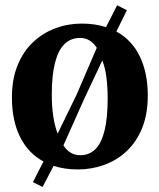

<svg xmlns="http://www.w3.org/2000/svg" viewBox="-20 -650 622 749"><path d="M146 79.5 108.5 60.5 149.5 -20Q89.5 -52.5 58 -116.5Q26.5 -180.5 26.5 -269Q26.5 -341.5 48.8 -395.8Q71 -450 109.5 -486Q148 -522 196.8 -540Q245.5 -558 298.5 -558Q325 -558 348.8 -554.5Q372.5 -551 393.5 -544L437 -629.5L475 -610L434 -527Q494.5 -494 525.5 -429.8Q556.5 -365.5 556.5 -277.5Q556.5 -204 534.2 -149.8Q512 -95.5 473.5 -59.8Q435 -24 386 -6.5Q337 11 284 11Q257.5 11 234 7.5Q210.5 4 189 -3ZM205 -129 278.5 -280 357.5 -463.5Q345.5 -482 329.5 -492Q313.5 -502 292 -502Q256.5 -502 232 -478.5Q207.5 -455 194.8 -406Q182 -357 182 -280.5Q182 -235 187.8 -196.5Q193.5 -158 205 -129ZM293 -44.5Q328.5 -44.5 352.2 -68.2Q376 -92 388 -141.2Q400 -190.5 400 -266Q400 -310 395.2 -348Q390.5 -386 379 -414L309.5 -266.5L227.5 -83Q239 -64.5 255.5 -54.5Q272 -44.5 293 -44.5Z"/></svg>

Font: Merriweather 48pt
Style: Bold
Weight: 700
Version: Version 2.100